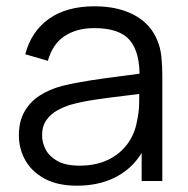

<svg xmlns="http://www.w3.org/2000/svg" viewBox="-20 -575 596 610"><path d="M224.7 15Q163.3 15 122.2 -7.1Q81.2 -29.2 60.6 -65.6Q40 -102 40 -145Q40 -189.2 57.7 -220.3Q75.3 -251.5 106.2 -271.4Q137.2 -291.3 177.3 -302Q218.7 -312 268.3 -319.7Q318 -327.3 365.8 -333.2Q413.7 -339.2 449.7 -344.3L423.3 -328.7Q425 -408.3 392.5 -447Q360 -485.7 279.3 -485.7Q224 -485.7 185.7 -460.7Q147.3 -435.7 132 -381.7L60.3 -402.7Q79.2 -475 135.2 -515Q191.2 -555 280.7 -555Q354.5 -555 406.3 -527.3Q458.2 -499.7 479.7 -447Q489.7 -423.7 492.7 -394.7Q495.7 -365.7 495.7 -335.3V0H430V-135.7L449 -127.3Q421.5 -57.8 363.6 -21.4Q305.7 15 224.7 15ZM233 -48.7Q284.5 -48.7 322.9 -67.1Q361.3 -85.5 384.9 -117.7Q408.5 -149.8 415.3 -190.7Q421.5 -216.7 422.1 -247.8Q422.7 -278.8 422.7 -294.7L450.7 -280Q412.8 -275 369.2 -269.9Q325.5 -264.8 283.2 -258.5Q240.8 -252.2 207 -243Q184 -236.3 162.6 -224.6Q141.2 -212.8 127.4 -193.5Q113.7 -174.2 113.7 -145Q113.7 -121.5 125.4 -99.4Q137.2 -77.3 163.3 -63Q189.5 -48.7 233 -48.7Z"/></svg>

Font: Manrope Variable Light
Style: Regular
Weight: 200
Designer: Mikhail Sharanda
Foundry: Mikhail Sharanda
Version: Version 4.505